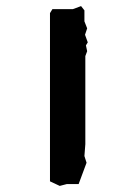

<svg xmlns="http://www.w3.org/2000/svg" viewBox="-20 -532 445 630"><path d="M268 -393 259 -418 266 -439 257 -462V-498L246 -512L219 -502H152L144 -489V63L176 78L199 72H238L264 2L257 -20L260 -59V-348L266 -364L262 -383Z"/></svg>

Font: Dokdo
Style: Regular
Weight: 400
Version: Version 2.00